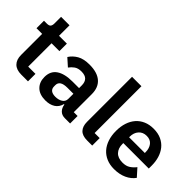

<svg xmlns="http://www.w3.org/2000/svg" viewBox="-33 -1289 1850 1850"><g transform="rotate(45 892.5 -364.0)"><path d="M237 0Q171 0 136.5 -34.5Q102 -69 102 -133V-420H25V-522H65Q94 -522 104.5 -535.5Q115 -549 115 -576V-665H230V-522H337V-420H230V-102H329V0Z M832 0Q790 0 765.5 -24.5Q741 -49 735 -90H729Q716 -39 676 -13.5Q636 12 577 12Q497 12 454 -30Q411 -72 411 -142Q411 -223 469 -262.5Q527 -302 634 -302H723V-340Q723 -384 700 -408Q677 -432 626 -432Q581 -432 553.5 -412.5Q526 -393 507 -366L431 -434Q460 -479 508 -506.5Q556 -534 635 -534Q741 -534 796 -486Q851 -438 851 -348V-102H903V0ZM620 -81Q663 -81 693 -100Q723 -119 723 -156V-225H641Q541 -225 541 -161V-144Q541 -112 561.5 -96.5Q582 -81 620 -81Z M1135 0Q1069 0 1038 -33Q1007 -66 1007 -126V-740H1135V-102H1204V0Z M1512 12Q1454 12 1408.5 -7.5Q1363 -27 1331.5 -62.5Q1300 -98 1283 -148.5Q1266 -199 1266 -262Q1266 -324 1282.5 -374Q1299 -424 1330 -459.5Q1361 -495 1406 -514.5Q1451 -534 1508 -534Q1569 -534 1614 -513Q1659 -492 1688 -456Q1717 -420 1731.5 -372.5Q1746 -325 1746 -271V-229H1399V-216Q1399 -159 1431 -124.5Q1463 -90 1526 -90Q1574 -90 1604.5 -110Q1635 -130 1659 -161L1728 -84Q1696 -39 1640.5 -13.5Q1585 12 1512 12ZM1510 -438Q1459 -438 1429 -404Q1399 -370 1399 -316V-308H1613V-317Q1613 -371 1586.5 -404.5Q1560 -438 1510 -438Z"/></g></svg>

Font: IBM Plex Sans KR SmBld
Style: Regular
Weight: 600
Designer: Mike Abbink; Paul van der Laan; Pieter van Rosmalen; Wujin Sim; Chorong Kim; Dohee Lee;
Foundry: Sandoll Inc.
Version: Version 1.002